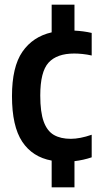

<svg xmlns="http://www.w3.org/2000/svg" viewBox="-20 -685 427 825"><path d="M202 120V5Q119.5 -10 75.5 -76.2Q31.5 -142.5 31.5 -272Q31.5 -397.5 76.2 -462.5Q121 -527.5 202 -546V-665H300V-553.5Q339.5 -551.5 374 -543.5V-446.5Q354.5 -451 334.8 -453Q315 -455 299 -455Q224.5 -455 188.8 -416Q153 -377 153 -274.5Q153 -203 167.8 -162.5Q182.5 -122 211.5 -105.2Q240.5 -88.5 284 -88.5Q323.5 -88.5 374 -106V-9Q338.5 3 300 7.5V120Z"/></svg>

Font: Encode Sans Condensed SemiBold
Style: Regular
Weight: 600
Width: 3
Designer: Multiple Designers
Foundry: Impallari Type
Version: Version 3.000; ttfautohint (v1.8.3) -l 8 -r 50 -G 200 -x 14 